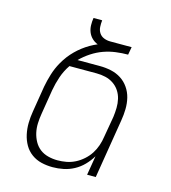

<svg xmlns="http://www.w3.org/2000/svg" viewBox="-110 -824 821 922"><g transform="rotate(15 300.0 -363.5)"><path d="M236 8Q207 8 180 1.5Q153 -5 131 -21Q109 -37 95.5 -60.5Q82 -84 76 -111.5Q70 -139 70.5 -168Q71 -197 76 -226L97 -355Q103 -387 113 -419.5Q123 -452 140 -482Q145 -491 151.5 -501Q158 -511 165 -520Q190 -552 222.5 -577Q255 -602 293 -618Q277 -624 264.5 -636Q252 -648 245.5 -664Q239 -680 238.5 -698.5Q238 -717 241 -735H284Q282 -718 283 -701.5Q284 -685 292.5 -672Q301 -659 316 -653Q331 -647 348 -647H454L447 -608Q417 -608 386.5 -604Q356 -600 326.5 -589.5Q297 -579 269.5 -561Q242 -543 219 -520H330Q359 -520 386.5 -514Q414 -508 436.5 -493.5Q459 -479 474.5 -456.5Q490 -434 496.5 -407.5Q503 -381 502.5 -352Q502 -323 497 -294L449 0H406L422 -96Q407 -71 387 -50.5Q367 -30 342 -16.5Q317 -3 290 2.5Q263 8 236 8ZM250 -30Q272 -30 294 -34Q316 -38 337 -48.5Q358 -59 376.5 -75.5Q395 -92 407.5 -111.5Q420 -131 427.5 -153Q435 -175 438 -197L456 -301Q459 -324 459.5 -346.5Q460 -369 455 -390.5Q450 -412 438 -430Q426 -448 408 -460Q390 -472 368.5 -477Q347 -482 324 -482H189Q168 -451 156.5 -417Q145 -383 139 -349L119 -226Q115 -202 114 -178Q113 -154 118 -131.5Q123 -109 134 -89Q145 -69 162.5 -55.5Q180 -42 203 -36Q226 -30 250 -30Z"/></g></svg>

Font: Iosevka Extralight Extended
Style: Italic
Weight: 200
Width: 7
Italic angle: -9°
Monospace: yes
Designer: Belleve Invis
Foundry: Belleve Invis
Version: Version 32.5.0; ttfautohint (v1.8.4)